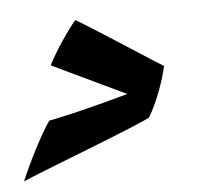

<svg xmlns="http://www.w3.org/2000/svg" viewBox="-46 -467 431 398"><g transform="rotate(-5 169.5 -268.0)"><path d="M52 -227C31 -196 5 -144 -11 -106C6 -115 255 -209 259 -216C277 -246 293 -291 299 -319C287 -326 151 -415 124 -430C107 -410 81 -372 65 -341C65 -341 121 -314 218 -268C111 -238 62 -229 52 -227Z"/></g></svg>

Font: Yesteryear
Style: Regular
Weight: 400
Designer: Astigmatic (AOETI)
Foundry: Astigmatic (AOETI)
Version: Version 1.000